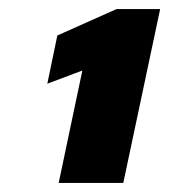

<svg xmlns="http://www.w3.org/2000/svg" viewBox="-20 -822 372 422"><path d="M109 -420 161 -667 84 -638 106 -744 236 -802H332L251 -420Z"/></svg>

Font: Saira Expanded Black
Style: Italic
Weight: 900
Width: 7
Italic angle: -12°
Designer: Hector Gatti with collaboration of the Omnibus-Type team
Foundry: Omnibus-Type
Version: Version 1.101